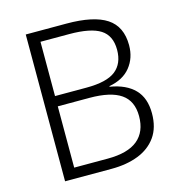

<svg xmlns="http://www.w3.org/2000/svg" viewBox="-106 -808 844 902"><g transform="rotate(-15 316.0 -357.0)"><path d="M298 -714Q430 -714 493 -672.5Q556 -631 556 -540Q556 -478 520.5 -434Q485 -390 417 -378V-375Q495 -362 536 -320Q577 -278 577 -203Q577 -134 545 -89Q513 -44 456.5 -22Q400 0 326 0H100V-714ZM311 -399Q410 -399 453 -433Q496 -467 496 -534Q496 -603 449 -633Q402 -663 298 -663H158V-399ZM158 -349V-51H321Q419 -51 467 -90.5Q515 -130 515 -206Q515 -280 465 -314.5Q415 -349 312 -349Z"/></g></svg>

Font: Noto Sans Arabic UI Lt
Style: Regular
Weight: 300
Designer: Monotype Design Team, Nadine Chahine and Nizar Qandah
Foundry: Monotype Imaging Inc.
Version: Version 2.010; ttfautohint (v1.8.4.7-5d5b)